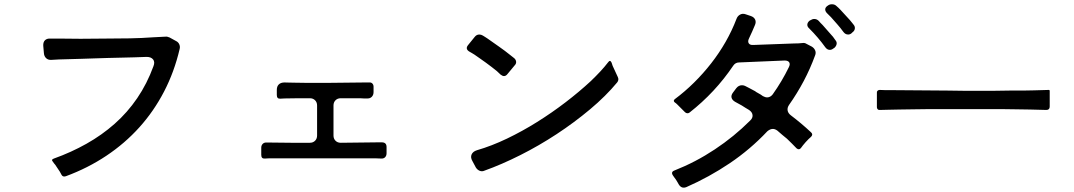

<svg xmlns="http://www.w3.org/2000/svg" viewBox="-20 -847 5040 901"><path d="M268 -28 261 -41 239 -74Q236 -77 233.5 -80.5Q231 -84 229 -87Q218 -98 233 -103Q314 -132 386 -172.5Q458 -213 518 -266Q578 -319 624 -386.5Q670 -454 700 -536Q708 -556 698.5 -568Q689 -580 668 -580L611 -578Q581 -577 550 -576.5Q519 -576 487 -575Q455 -574 423.5 -573Q392 -572 362 -571L256 -568L221 -566Q206 -565 196.5 -574Q187 -583 186 -598L183 -632Q182 -649 191 -658Q200 -667 217 -666H253L358 -665L478 -666Q533 -666 588.5 -667Q644 -668 699 -672L757 -675Q765 -676 776 -671L807 -654Q817 -649 821.5 -638.5Q826 -628 823 -617Q798 -510 750 -417.5Q702 -325 634 -249.5Q566 -174 479 -116Q392 -58 289 -20Q274 -15 268 -28Z M1206 -120V-154Q1206 -165 1213 -172Q1220 -179 1231 -178H1255L1347 -177H1434Q1449 -177 1458.5 -186.5Q1468 -196 1468 -211V-352Q1468 -367 1458.5 -376.5Q1449 -386 1434 -386H1383L1315 -385L1297 -384Q1279 -382 1279 -401V-425Q1279 -442 1288.5 -451Q1298 -460 1315 -460Q1324 -460 1334.5 -459.5Q1345 -459 1359 -459Q1391 -458 1428 -458Q1465 -458 1508 -458L1691 -460H1712Q1722 -461 1727.5 -455Q1733 -449 1733 -440V-415Q1733 -401 1724.5 -392.5Q1716 -384 1702 -385Q1695 -385 1687 -385Q1679 -385 1670 -386H1579Q1564 -386 1554.5 -376.5Q1545 -367 1545 -352V-211Q1545 -196 1554.5 -186.5Q1564 -177 1579 -177L1750 -179H1772Q1794 -179 1794 -157V-128Q1794 -116 1787 -109Q1780 -102 1768 -103L1743 -104H1243L1224 -103Q1206 -101 1206 -120Z M2329 -497Q2325 -501 2321 -504.5Q2317 -508 2312 -513Q2290 -531 2260 -553Q2246 -563 2232.5 -572.5Q2219 -582 2206 -591Q2200 -595 2194.5 -598Q2189 -601 2184 -604Q2161 -617 2177 -636L2207 -673Q2216 -685 2229 -685Q2238 -685 2246 -680Q2251 -677 2256.5 -673.5Q2262 -670 2268 -666L2322 -628Q2336 -618 2349 -608.5Q2362 -599 2374 -589Q2386 -579 2393 -574Q2401 -567 2402 -557.5Q2403 -548 2395 -540L2361 -499Q2354 -490 2345 -490Q2338 -490 2329 -497ZM2213 -61 2197 -91Q2187 -108 2193 -122Q2199 -136 2218 -142Q2287 -162 2359 -196.5Q2431 -231 2500.5 -274.5Q2570 -318 2634 -367Q2698 -416 2752 -466Q2776 -489 2796.5 -511Q2817 -533 2834 -555Q2843 -568 2850 -553L2855 -538L2879 -486Q2886 -472 2876 -460Q2823 -396 2749 -334Q2675 -272 2592 -217.5Q2509 -163 2421.5 -119Q2334 -75 2253 -46Q2242 -41 2231 -45.5Q2220 -50 2213 -61Z M3938 -697Q3925 -715 3910 -732Q3895 -749 3880 -766Q3875 -771 3870.5 -775.5Q3866 -780 3861 -785Q3853 -793 3852.5 -802Q3852 -811 3862 -819L3864 -820Q3872 -827 3884 -827Q3897 -827 3905 -819Q3910 -815 3914.5 -810.5Q3919 -806 3924 -801L3968 -753Q3973 -747 3977 -742Q3981 -737 3985 -732Q3993 -723 3991.5 -712.5Q3990 -702 3980 -695L3976 -691Q3969 -685 3960 -685Q3947 -685 3938 -697ZM3165 18Q3162 13 3159 7.5Q3156 2 3152 -4Q3148 -9 3145 -13.5Q3142 -18 3139 -22Q3126 -40 3145 -47Q3244 -86 3334.5 -146Q3425 -206 3500 -281Q3513 -293 3511.5 -307Q3510 -321 3495 -331Q3486 -336 3477.5 -341.5Q3469 -347 3461 -352Q3446 -361 3430 -369Q3416 -377 3413 -388.5Q3410 -400 3420 -413L3435 -433Q3446 -447 3462 -447Q3469 -447 3476 -444Q3486 -439 3496.5 -433.5Q3507 -428 3518 -422Q3523 -420 3529 -415L3550 -403Q3552 -401 3555 -399.5Q3558 -398 3560 -396Q3571 -390 3580 -390Q3595 -390 3606 -404Q3628 -435 3647 -467Q3666 -499 3682 -532Q3689 -546 3683.5 -554.5Q3678 -563 3662 -563L3449 -554Q3431 -554 3421 -539Q3336 -413 3216 -319Q3211 -315 3205 -315.5Q3199 -316 3194 -321L3158 -357Q3151 -364 3147 -366Q3137 -374 3147 -382Q3194 -417 3237 -459.5Q3280 -502 3317.5 -550Q3355 -598 3385 -650.5Q3415 -703 3436 -758Q3441 -772 3453 -778.5Q3465 -785 3479 -780L3503 -772Q3518 -767 3523.5 -755.5Q3529 -744 3523 -730Q3516 -714 3509.5 -698.5Q3503 -683 3495 -667Q3488 -653 3493.5 -644Q3499 -635 3515 -636L3705 -643Q3717 -643 3727 -643.5Q3737 -644 3745 -645Q3756 -647 3765 -641L3790 -628Q3801 -621 3805.5 -610Q3810 -599 3805 -587Q3782 -524 3751.5 -466.5Q3721 -409 3683 -355Q3674 -342 3676 -329Q3678 -316 3691 -306Q3740 -269 3786 -226Q3797 -216 3786 -205L3774 -194Q3760 -180 3748 -165L3739 -153Q3730 -141 3718 -151Q3708 -162 3696.5 -173Q3685 -184 3673 -196Q3662 -205 3650.5 -214.5Q3639 -224 3628 -234Q3617 -242 3607 -242Q3594 -242 3581 -231Q3501 -146 3404.5 -81Q3308 -16 3201 31Q3178 40 3165 18ZM3853 -625Q3820 -671 3777 -714Q3768 -722 3768.5 -731.5Q3769 -741 3778 -749L3781 -751Q3792 -758 3801 -758Q3813 -758 3822 -749Q3826 -744 3830.5 -739.5Q3835 -735 3840 -730L3884 -680Q3889 -675 3892.5 -669.5Q3896 -664 3900 -659Q3908 -650 3906 -640Q3904 -630 3895 -622L3890 -619Q3883 -613 3874 -613Q3862 -613 3853 -625Z M4095 -344V-411Q4094 -417 4098 -421Q4102 -425 4108 -425Q4120 -424 4135 -424Q4150 -424 4169 -424L4427 -422Q4464 -421 4501 -421Q4538 -421 4576 -421Q4613 -421 4648 -421Q4683 -421 4716 -422Q4749 -422 4778 -422Q4807 -422 4832 -423L4902 -425Q4906 -425 4906 -421V-347Q4906 -331 4890 -331L4814 -333Q4783 -334 4748.5 -334Q4714 -334 4675 -335H4345Q4304 -334 4267.5 -334Q4231 -334 4199 -333Q4172 -332 4149.5 -332Q4127 -332 4109 -331Q4103 -330 4099 -334Q4095 -338 4095 -344Z"/></svg>

Font: Higure Gothic Medium
Style: Regular
Weight: 500
Designer: Yoshimichi Ohira
Foundry: Positype
Version: Version 1.000